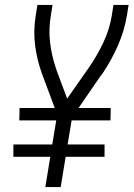

<svg xmlns="http://www.w3.org/2000/svg" viewBox="-20 -755 540 775"><path d="M163 0 183 -122H34V-172H191L207 -269H58L59 -319H201L150 -456Q130 -510 122 -569.5Q114 -629 124 -691L131 -735H192L185 -691Q176 -637 182 -585Q188 -533 204 -485V-484Q205 -482 206 -479.5Q207 -477 207 -475L251 -357L338 -481Q372 -530 397 -583Q422 -636 431 -691L438 -735H499L492 -691Q482 -631 456.5 -572.5Q431 -514 395 -460Q392 -457 391 -454.5Q390 -452 387 -450L297 -319H427L426 -269H269L253 -172H402V-122H245L225 0Z"/></svg>

Font: Iosevka Term Curly Light
Style: Italic
Weight: 300
Italic angle: -9°
Designer: Belleve Invis
Foundry: Belleve Invis
Version: Version 32.3.0